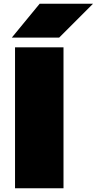

<svg xmlns="http://www.w3.org/2000/svg" viewBox="-20 -1002 515 1022"><path d="M60 -750H318V0H60ZM191 -982H475L295 -802H43Z"/></svg>

Font: Bounded
Style: Regular
Weight: 900
Designer: Vlad Churkin
Version: Version 1.0